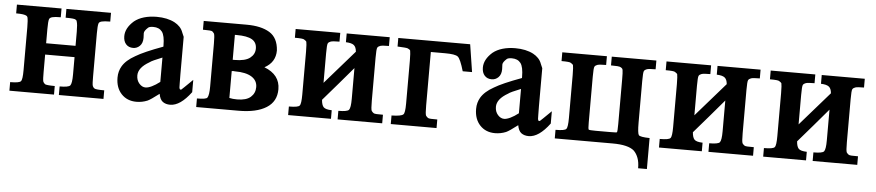

<svg xmlns="http://www.w3.org/2000/svg" viewBox="-38 -655 4480 982"><g transform="rotate(5 2202.5 -163.5)"><path d="M182 -258H333V-331Q333 -369 328 -383Q328 -388 321 -392Q315 -397 270 -397V-442H499V-397Q469 -397 455.5 -393.5Q442 -390 440 -382Q438 -376 437 -363.5Q436 -351 436 -331V-111Q436 -94 436.5 -80.5Q437 -67 439 -61Q441 -58 442.5 -55Q444 -52 449 -49H448Q457 -44 499 -44V0H270V-44Q315 -44 324 -54Q333 -65 333 -111V-200H182V-111Q182 -94 182.5 -80.5Q183 -67 185 -61Q188 -54 195 -49H194Q204 -44 245 -44V0H16V-44Q64 -44 71 -54Q79 -63 79 -111V-331Q79 -368 75 -383Q72 -388 70 -389Q59 -397 16 -397V-442H245V-397Q215 -397 202 -393.5Q189 -390 186 -382Q184 -376 183 -363.5Q182 -351 182 -331Z M841 0Q818 0 803 -11Q788 -22 783 -51Q740 -18 724 -11Q697 0 668 0Q620 0 590.5 -31.5Q561 -63 561 -115Q561 -132 565 -146.5Q569 -161 576 -173Q595 -206 642 -232Q683 -257 781 -293V-298Q781 -350 766 -369.5Q751 -389 721 -389Q702 -389 695 -383Q675 -365 675 -353L676 -329Q676 -302 661.5 -287.5Q647 -273 627 -273Q604 -273 590.5 -288Q577 -303 577 -329Q577 -371 619 -408Q640 -425 669.5 -433.5Q699 -442 734 -442Q789 -442 827 -422Q842 -414 853.5 -402Q865 -390 871 -373L880 -352V-158Q880 -130 880.5 -113.5Q881 -97 881 -91V-92Q882 -85 885 -82H891Q893 -84 907 -97Q921 -110 948 -137V-74Q893 0 841 0ZM781 -237Q756 -227 739.5 -219.5Q723 -212 717 -207Q661 -175 661 -135Q661 -110 675.5 -93.5Q690 -77 708 -77Q721 -77 740 -86Q759 -95 781 -112Z M1361 -324Q1361 -263 1305 -233Q1386 -202 1386 -127Q1386 -64 1335 -32Q1284 0 1193 0H975V-44Q1022 -44 1028 -53Q1037 -66 1037 -111V-331Q1037 -372 1033 -382Q1027 -390 1023 -393Q1018 -397 975 -397V-442H1179Q1187 -442 1195 -442Q1270 -442 1313.5 -415.5Q1357 -389 1361 -324ZM1140 -257H1150Q1204 -257 1228.5 -276Q1253 -295 1253 -324Q1253 -356 1228 -370.5Q1203 -385 1149 -385H1140ZM1140 -61Q1148 -59 1158.5 -58Q1169 -57 1180 -57Q1227 -57 1249.5 -77Q1272 -97 1272 -128Q1272 -162 1242.5 -180.5Q1213 -199 1158 -199Q1150 -199 1149.5 -199.5Q1149 -200 1148 -200Q1145 -200 1140 -199Z M1613 -180 1764 -353Q1762 -377 1750 -386.5Q1738 -396 1709 -397V-442H1930V-397Q1896 -397 1885.5 -393.5Q1875 -390 1871 -383Q1867 -376 1867 -331V-111Q1867 -88 1868 -75.5Q1869 -63 1871 -59L1870 -60Q1872 -58 1874.5 -54.5Q1877 -51 1882 -48H1881Q1886 -45 1897.5 -44.5Q1909 -44 1930 -44V0H1701V-44Q1746 -44 1755 -54Q1764 -65 1764 -111V-269Q1726 -224 1689 -181Q1652 -138 1613 -93Q1615 -66 1625 -55.5Q1635 -45 1667 -44V0H1447V-44Q1495 -44 1502 -54Q1510 -63 1510 -111V-331Q1510 -353 1509 -365.5Q1508 -378 1507 -382Q1505 -386 1495 -392Q1490 -397 1447 -397V-442H1676V-397Q1642 -397 1631.5 -393.5Q1621 -390 1617 -383Q1613 -376 1613 -331Z M2343 -442 2365 -301H2317Q2299 -363 2285 -374Q2271 -385 2220 -385H2146V-111Q2146 -88 2147 -75.5Q2148 -63 2150 -59L2149 -60Q2151 -58 2153.5 -54.5Q2156 -51 2161 -48H2160Q2165 -45 2176.5 -44.5Q2188 -44 2209 -44V0H1974V-44Q2024 -45 2034 -55Q2043 -62 2043 -111V-331Q2043 -352 2042 -365Q2041 -378 2040 -383Q2038 -388 2027 -393Q2022 -395 2008.5 -396Q1995 -397 1974 -398V-442Z M2682 0Q2659 0 2644 -11Q2629 -22 2624 -51Q2581 -18 2565 -11Q2538 0 2509 0Q2461 0 2431.5 -31.5Q2402 -63 2402 -115Q2402 -132 2406 -146.5Q2410 -161 2417 -173Q2436 -206 2483 -232Q2524 -257 2622 -293V-298Q2622 -350 2607 -369.5Q2592 -389 2562 -389Q2543 -389 2536 -383Q2516 -365 2516 -353L2517 -329Q2517 -302 2502.5 -287.5Q2488 -273 2468 -273Q2445 -273 2431.5 -288Q2418 -303 2418 -329Q2418 -371 2460 -408Q2481 -425 2510.5 -433.5Q2540 -442 2575 -442Q2630 -442 2668 -422Q2683 -414 2694.5 -402Q2706 -390 2712 -373L2721 -352V-158Q2721 -130 2721.5 -113.5Q2722 -97 2722 -91V-92Q2723 -85 2726 -82H2732Q2734 -84 2748 -97Q2762 -110 2789 -137V-74Q2734 0 2682 0ZM2622 -237Q2597 -227 2580.5 -219.5Q2564 -212 2558 -207Q2502 -175 2502 -135Q2502 -110 2516.5 -93.5Q2531 -77 2549 -77Q2562 -77 2581 -86Q2600 -95 2622 -112Z M3299 115H3254Q3254 84 3246 62.5Q3238 41 3224 27Q3194 0 3113 0H2816V-44Q2864 -44 2871 -54Q2879 -63 2879 -111V-331Q2879 -353 2878 -365.5Q2877 -378 2876 -382Q2874 -386 2864 -392Q2859 -397 2816 -397V-442H3045V-397Q3011 -397 3000.5 -393.5Q2990 -390 2986 -383Q2982 -376 2982 -331V-97Q2982 -63 2985 -60Q2988 -57 3020 -57H3093Q3128 -57 3130 -59Q3133 -63 3133 -101V-331Q3133 -350 3132.5 -361Q3132 -372 3131 -378Q3130 -384 3127.5 -386.5Q3125 -389 3122 -391Q3116 -395 3103 -396Q3090 -397 3070 -397V-442H3299V-397Q3265 -397 3254.5 -393.5Q3244 -390 3240 -383Q3236 -376 3236 -331V-118Q3236 -64 3243 -54Q3250 -45 3299 -44Z M3517 -180 3668 -353Q3666 -377 3654 -386.5Q3642 -396 3613 -397V-442H3834V-397Q3800 -397 3789.5 -393.5Q3779 -390 3775 -383Q3771 -376 3771 -331V-111Q3771 -88 3772 -75.5Q3773 -63 3775 -59L3774 -60Q3776 -58 3778.5 -54.5Q3781 -51 3786 -48H3785Q3790 -45 3801.5 -44.5Q3813 -44 3834 -44V0H3605V-44Q3650 -44 3659 -54Q3668 -65 3668 -111V-269Q3630 -224 3593 -181Q3556 -138 3517 -93Q3519 -66 3529 -55.5Q3539 -45 3571 -44V0H3351V-44Q3399 -44 3406 -54Q3414 -63 3414 -111V-331Q3414 -353 3413 -365.5Q3412 -378 3411 -382Q3409 -386 3399 -392Q3394 -397 3351 -397V-442H3580V-397Q3546 -397 3535.5 -393.5Q3525 -390 3521 -383Q3517 -376 3517 -331Z M4052 -180 4203 -353Q4201 -377 4189 -386.5Q4177 -396 4148 -397V-442H4369V-397Q4335 -397 4324.5 -393.5Q4314 -390 4310 -383Q4306 -376 4306 -331V-111Q4306 -88 4307 -75.5Q4308 -63 4310 -59L4309 -60Q4311 -58 4313.5 -54.5Q4316 -51 4321 -48H4320Q4325 -45 4336.5 -44.5Q4348 -44 4369 -44V0H4140V-44Q4185 -44 4194 -54Q4203 -65 4203 -111V-269Q4165 -224 4128 -181Q4091 -138 4052 -93Q4054 -66 4064 -55.5Q4074 -45 4106 -44V0H3886V-44Q3934 -44 3941 -54Q3949 -63 3949 -111V-331Q3949 -353 3948 -365.5Q3947 -378 3946 -382Q3944 -386 3934 -392Q3929 -397 3886 -397V-442H4115V-397Q4081 -397 4070.5 -393.5Q4060 -390 4056 -383Q4052 -376 4052 -331Z"/></g></svg>

Font: New Athena Unicode
Style: Bold
Weight: 700
Designer: J. Rusten 1997; rev. by R. Hancock 2001, 2002, rev. by D. Mastronarde 2002-2021
Foundry: Society for Classical Studies (formerly American Philological Association)
Version: Version 5.008